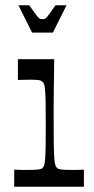

<svg xmlns="http://www.w3.org/2000/svg" viewBox="-20 -710 357 730"><path d="M34 0V-65Q49 -64 62 -64Q75 -64 87 -64Q115 -64 126 -65.5Q137 -67 141 -71Q146 -75 148 -81.5Q150 -88 151.5 -105Q153 -122 153.5 -153Q154 -184 154 -236Q154 -287 153.5 -318Q153 -349 151.5 -365.5Q150 -382 148 -389Q146 -396 141 -399Q137 -404 127 -405.5Q117 -407 92 -407Q82 -407 71.5 -406.5Q61 -406 48 -406V-485H186Q186 -463 185.5 -431Q185 -399 184.5 -365Q184 -331 184 -301Q184 -271 184 -251Q184 -193 184.5 -159Q185 -125 186.5 -107Q188 -89 190.5 -82Q193 -75 197 -71Q202 -67 212.5 -65.5Q223 -64 252 -64Q262 -64 273.5 -64Q285 -64 299 -65V0ZM102 -586 50 -690H91Q110 -663 118.5 -652Q127 -641 131.5 -639Q136 -637 141 -637Q148 -637 152 -639Q156 -641 164 -652Q172 -663 191 -690H233L181 -586Z"/></svg>

Font: Ojuju Medium
Style: Regular
Weight: 500
Designer: Chisaokwu Joboson, Mirko Velimirovic
Foundry: Udi Foundry
Version: Version 1.000